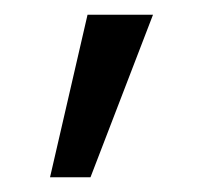

<svg xmlns="http://www.w3.org/2000/svg" viewBox="-20 -81 269 261"><path d="M48 160 99 -61H188L103 160Z"/></svg>

Font: Haskoy
Style: Regular
Weight: 400
Designer: Ertekin Erdin
Foundry: Ertekin Erdin
Version: Version 1.500